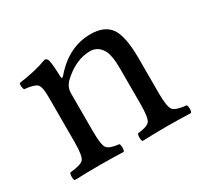

<svg xmlns="http://www.w3.org/2000/svg" viewBox="-101 -577 753 714"><g transform="rotate(-30 275.0 -220.0)"><path d="M192 -358Q262 -439 356 -439Q413 -439 439 -405Q466 -369 466 -271V-122Q466 -63 477.5 -49Q489 -35 533 -31Q537 -27 537 -14Q537 -2 533 2Q473 0 427 0Q385 0 325 2Q321 -2 321 -14Q321 -27 325 -31Q366 -35 376.5 -49Q387 -63 387 -122V-274Q387 -327 375 -351Q357 -385 322 -385Q259 -385 200 -328Q183 -309 183 -286V-122Q183 -63 193.5 -49Q204 -35 244 -31Q248 -27 248 -14Q248 -2 244 2Q184 0 144 0Q94 0 34 2Q30 -2 30 -14Q30 -27 34 -31Q81 -35 92.5 -48.5Q104 -62 104 -122V-317Q104 -359 92.5 -370Q81 -381 39 -385Q33 -402 37 -413Q111 -423 160 -442Q168 -442 172 -434Q178 -422 180 -358Q180 -344 192 -358Z"/></g></svg>

Font: Fedorovsk Unicode
Style: Medium
Weight: 500
Designer: Aleksandr Andreev and Nikita Simmons
Version: Version 3.2